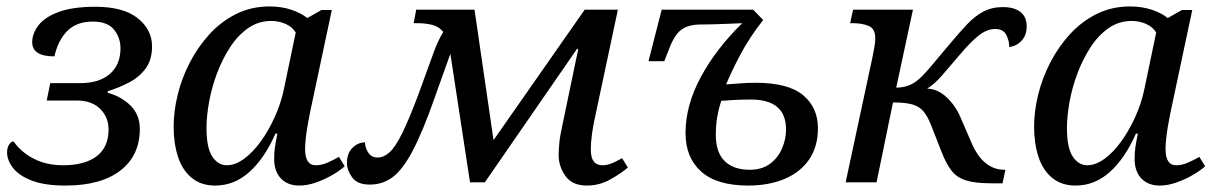

<svg xmlns="http://www.w3.org/2000/svg" viewBox="-20 -566 3766 596"><path d="M183 10Q120 10 80 -5Q40 -20 21 -44Q2 -68 2 -93Q2 -108 8.5 -117.5Q15 -127 22 -127Q45 -94 84.5 -73.5Q124 -53 176 -53Q243 -53 280 -81Q317 -109 317 -164Q317 -202 291 -228Q265 -254 218 -254H125L136 -308H230Q288 -308 321 -336.5Q354 -365 354 -416Q354 -449 334 -474Q314 -499 268 -499Q218 -499 189 -470Q160 -441 149 -391Q80 -391 80 -435Q80 -462 99.5 -487.5Q119 -513 162.5 -529Q206 -545 276 -545Q363 -545 407.5 -509.5Q452 -474 452 -422Q452 -381 432.5 -354Q413 -327 381.5 -310.5Q350 -294 315 -283L314 -278Q356 -267 385 -238.5Q414 -210 414 -166Q414 -83 353.5 -36.5Q293 10 183 10Z M648 10Q604 10 575 -14Q546 -38 532.5 -79.5Q519 -121 519 -173Q519 -220 531.5 -271.5Q544 -323 569 -371.5Q594 -420 630 -459.5Q666 -499 713 -522.5Q760 -546 817 -546Q853 -546 883.5 -536Q914 -526 934 -510L978 -535H1010L942 -215Q940 -204 936 -183Q932 -162 929.5 -140Q927 -118 927 -104Q927 -53 960 -53Q977 -53 995 -60.5Q1013 -68 1032 -79L1050 -50Q1036 -37 1012 -23Q988 -9 961 0.5Q934 10 909 10Q873 10 852 -12Q831 -34 831 -73Q831 -93 833.5 -109.5Q836 -126 841 -151H835Q801 -74 754 -32Q707 10 648 10ZM684 -53Q710 -53 737.5 -73Q765 -93 789.5 -127Q814 -161 833 -203Q852 -245 861 -288L898 -465Q887 -483 866 -492Q845 -501 822 -501Q782 -501 750 -478.5Q718 -456 694 -419Q670 -382 653.5 -338Q637 -294 629 -249.5Q621 -205 621 -169Q621 -107 639 -80Q657 -53 684 -53Z M1802 10Q1756 10 1735 -20Q1714 -50 1714 -85Q1714 -96 1716 -119.5Q1718 -143 1725 -174L1775 -414H1771L1485 0H1439L1378 -399Q1370 -378 1358.5 -344.5Q1347 -311 1328 -259Q1291 -154 1260 -96Q1229 -38 1198 -15.5Q1167 7 1128 7Q1089 7 1073 -15.5Q1057 -38 1057 -60Q1057 -90 1074 -107Q1091 -124 1113 -124Q1113 -108 1123 -92.5Q1133 -77 1152 -77Q1171 -77 1189 -93Q1207 -109 1228.5 -152.5Q1250 -196 1280 -276Q1307 -350 1323.5 -396Q1340 -442 1356 -467Q1342 -484 1321 -489Q1300 -494 1277 -494H1264L1272 -536H1453L1512 -131L1795 -536H1898L1827 -202Q1821 -175 1817.5 -149.5Q1814 -124 1814 -101Q1814 -53 1850 -53Q1864 -53 1878 -58.5Q1892 -64 1911 -75L1929 -46Q1907 -27 1873.5 -8.5Q1840 10 1802 10Z M2303 10Q2205 10 2156.5 -33.5Q2108 -77 2108 -153Q2108 -239 2155.5 -327Q2203 -415 2284 -494Q2260 -493 2222.5 -491.5Q2185 -490 2156 -490Q2116 -490 2094 -473Q2072 -456 2055 -409L2042 -376H1993L2034 -536H2318L2349 -504Q2306 -449 2278.5 -397Q2251 -345 2234 -304Q2265 -306 2282 -307.5Q2299 -309 2326 -309Q2427 -309 2473 -270.5Q2519 -232 2519 -168Q2519 -110 2491 -70Q2463 -30 2414 -10Q2365 10 2303 10ZM2307 -39Q2345 -39 2370 -57.5Q2395 -76 2407.5 -105Q2420 -134 2420 -164Q2420 -257 2311 -257Q2279 -257 2256 -255.5Q2233 -254 2219 -253Q2211 -229 2206.5 -203.5Q2202 -178 2202 -147Q2202 -93 2229.5 -66Q2257 -39 2307 -39Z M3057 3Q3007 3 2978.5 -6Q2950 -15 2933.5 -36.5Q2917 -58 2903 -94L2870 -178Q2859 -206 2846 -221Q2833 -236 2811.5 -242Q2790 -248 2752 -248L2701 0H2605L2688 -387Q2691 -401 2694 -418.5Q2697 -436 2697 -447Q2697 -477 2676.5 -485.5Q2656 -494 2627 -494H2619L2628 -536H2814L2762 -294Q2799 -294 2826 -315Q2842 -327 2869 -359Q2896 -391 2927 -428Q2957 -464 2981.5 -490Q3006 -516 3032.5 -530Q3059 -544 3093 -544Q3128 -544 3147.5 -529Q3167 -514 3167 -484Q3167 -457 3151.5 -440Q3136 -423 3113 -420Q3113 -440 3103.5 -458Q3094 -476 3069 -476Q3044 -476 3019 -456.5Q2994 -437 2961 -398Q2925 -356 2903 -330.5Q2881 -305 2858 -291Q2891 -290 2918.5 -264Q2946 -238 2961 -203L2996 -122Q3032 -39 3098 -39H3101L3092 3Z M3319 10Q3275 10 3246 -14Q3217 -38 3203.5 -79.5Q3190 -121 3190 -173Q3190 -220 3202.5 -271.5Q3215 -323 3240 -371.5Q3265 -420 3301 -459.5Q3337 -499 3384 -522.5Q3431 -546 3488 -546Q3524 -546 3554.5 -536Q3585 -526 3605 -510L3649 -535H3681L3613 -215Q3611 -204 3607 -183Q3603 -162 3600.5 -140Q3598 -118 3598 -104Q3598 -53 3631 -53Q3648 -53 3666 -60.5Q3684 -68 3703 -79L3721 -50Q3707 -37 3683 -23Q3659 -9 3632 0.5Q3605 10 3580 10Q3544 10 3523 -12Q3502 -34 3502 -73Q3502 -93 3504.5 -109.5Q3507 -126 3512 -151H3506Q3472 -74 3425 -32Q3378 10 3319 10ZM3355 -53Q3381 -53 3408.5 -73Q3436 -93 3460.5 -127Q3485 -161 3504 -203Q3523 -245 3532 -288L3569 -465Q3558 -483 3537 -492Q3516 -501 3493 -501Q3453 -501 3421 -478.5Q3389 -456 3365 -419Q3341 -382 3324.5 -338Q3308 -294 3300 -249.5Q3292 -205 3292 -169Q3292 -107 3310 -80Q3328 -53 3355 -53Z"/></svg>

Font: NotoSerif-Italic
Style: Regular
Weight: 400
Italic angle: -12°
Designer: Monotype Design Team
Foundry: Monotype Imaging Inc.
Version: Version 2.007; ttfautohint (v1.8) -l 8 -r 50 -G 200 -x 14 -D